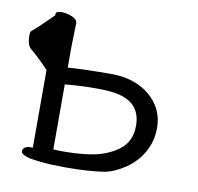

<svg xmlns="http://www.w3.org/2000/svg" viewBox="-62 -547 648 628"><g transform="rotate(10 261.5 -233.0)"><path d="M197 16 147 15Q85 11 65 4.5Q45 -2 45 -12Q45 -19 51.5 -24Q58 -29 69 -29H78V-287Q41 -326 15 -347Q3 -359 3 -388Q3 -399 6 -403L33 -427Q60 -453 75 -468V-472Q75 -482 93 -482Q111 -482 129 -474.5Q147 -467 147 -454L145 -375V-307Q209 -311 288.5 -311Q368 -311 417.5 -269Q467 -227 467 -163Q467 -119 446.5 -82.5Q426 -46 390.5 -22Q355 2 322 8Q270 16 197 16ZM171 -34Q264 -34 309.5 -50.5Q355 -67 376.5 -92.5Q398 -118 398 -158Q398 -229 330 -248Q302 -256 250 -256Q198 -256 145 -251V-35Z"/></g></svg>

Font: LXGW WenKai TC
Style: Regular
Weight: 400
Designer: LXGW / Fontworks Inc.
Foundry: LXGW / Fontworks Inc.
Version: Version 1.330